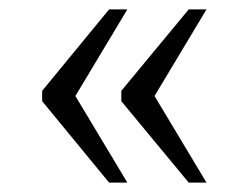

<svg xmlns="http://www.w3.org/2000/svg" viewBox="-20 -475 531 410"><path d="M383 -85H421L310 -270L421 -455H383L239 -281V-259ZM213 -85H252L141 -270L252 -455H213L70 -281V-259Z"/></svg>

Font: Noto Serif Lao Light
Style: Regular
Weight: 300
Designer: Monotype Design Team
Foundry: Monotype Imaging Inc.
Version: Version 2.003